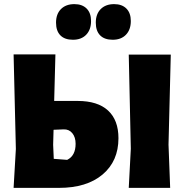

<svg xmlns="http://www.w3.org/2000/svg" viewBox="-20 -912 907 932"><path d="M341 -892Q379 -892 400.5 -870.5Q422 -849 422 -810Q422 -768 398.5 -743.5Q375 -719 334 -719Q294 -719 273 -740.5Q252 -762 252 -802Q252 -844 276 -868Q300 -892 341 -892ZM534 -892Q572 -892 593.5 -870.5Q615 -849 615 -810Q615 -768 591.5 -743.5Q568 -719 527 -719Q487 -719 466 -740.5Q445 -762 445 -802Q445 -844 469 -868Q493 -892 534 -892ZM46 0 57 -189 46 -648H249L243 -422H357Q454 -422 504.5 -375.5Q555 -329 555 -241Q555 -130 478 -65Q401 0 266 0ZM809 -647 798 -210 806 0H605L615 -190L605 -647ZM238 -209 241 -141 306 -136Q347 -156 347 -214Q347 -246 331 -265.5Q315 -285 289 -284L240 -282Z"/></svg>

Font: Alegreya Sans SC Black
Style: Regular
Weight: 900
Designer: Juan Pablo del Peral
Foundry: Huerta Tipografica
Version: Version 2.007